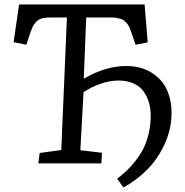

<svg xmlns="http://www.w3.org/2000/svg" viewBox="-20 -720 816 846"><path d="M154.8 -45.9 250 -59.1 274.9 -643.1H207Q181.6 -643.1 166 -639.2Q150.4 -635.3 139.6 -623.8Q128.9 -612.3 123 -599.9Q117.2 -587.4 108.9 -562L96.2 -522.9L40 -534.2L64 -700.2H617.2L630.9 -533.2L577.1 -522.9L564 -562Q559.1 -576.2 556.9 -582.8Q554.7 -589.4 549.8 -600.1Q544.9 -610.8 540.8 -615.5Q536.6 -620.1 529.8 -626.7Q522.9 -633.3 514.6 -636Q506.3 -638.7 494.9 -640.9Q483.4 -643.1 469.2 -643.1H359.9L349.1 -373Q444.3 -429.2 536.1 -429.2Q600.6 -429.2 646.7 -400.6Q692.9 -372.1 714.4 -326.4Q735.8 -280.8 735.8 -223.1Q735.8 -151.9 706.1 -86.4Q676.3 -21 629.6 26.4Q583 73.7 523.9 106L496.1 67.9Q519.5 49.3 537.6 32.5Q555.7 15.6 576.7 -11Q597.7 -37.6 611.6 -64.9Q625.5 -92.3 634.8 -130.4Q644 -168.5 644 -210Q644 -241.7 636.2 -268.6Q628.4 -295.4 612.3 -317.6Q596.2 -339.8 568.1 -352.5Q540 -365.2 502.9 -365.2Q463.9 -365.2 422.4 -350.6Q380.9 -335.9 348.1 -314L334 -58.1L429.2 -46.9L426.8 0H148.9Z"/></svg>

Font: Literata Book
Style: Italic
Weight: 400
Italic angle: -3°
Designer: Latin by Veronika Burian and Jose Scaglione. Greek by Irene Vlachou. Cyrillic by Vera Evstafieva
Foundry: TypeTogether
Version: Version 1.003;PS 001.003;hotconv 1.0.88;makeotf.lib2.5.64775